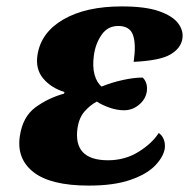

<svg xmlns="http://www.w3.org/2000/svg" viewBox="-20 -569 590 599"><path d="M257 10Q138 10 84.5 -32Q31 -74 42 -145Q51 -205 90.5 -234Q130 -263 180 -277L181 -282Q139 -295 114.5 -324.5Q90 -354 97 -398Q108 -468 178 -508.5Q248 -549 360 -549Q434 -549 476.5 -534Q519 -519 536 -496Q553 -473 549 -448Q544 -418 511.5 -399Q479 -380 397 -376Q405 -431 395 -459.5Q385 -488 349 -488Q316 -488 297 -460.5Q278 -433 273 -397Q268 -361 275 -336Q282 -311 297 -299Q329 -312 363.5 -319.5Q398 -327 425 -327Q432 -321 436 -310Q440 -299 438 -283Q434 -259 413.5 -242Q393 -225 367 -225Q345 -225 322 -233Q299 -241 282 -252Q261 -241 244 -221.5Q227 -202 222 -171Q207 -69 317 -69Q370 -69 412.5 -95.5Q455 -122 475 -154Q485 -148 490.5 -135Q496 -122 494 -105Q489 -78 463 -51.5Q437 -25 386 -7.5Q335 10 257 10Z"/></svg>

Font: Noto Serif ExtraBold
Style: Italic
Weight: 800
Italic angle: -12°
Designer: Monotype Design Team
Foundry: Monotype Imaging Inc.
Version: Version 2.013